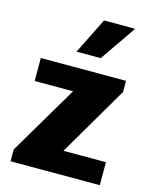

<svg xmlns="http://www.w3.org/2000/svg" viewBox="-115 -836 722 912"><g transform="rotate(15 246.5 -380.5)"><path d="M26 0V-58L227 -398H38V-511H457V-456L256 -113H465V0ZM194 -584 282 -761H431L433 -758L313 -584Z"/></g></svg>

Font: Chivo Medium ExtraBold
Style: Regular
Weight: 800
Version: Version 2.002